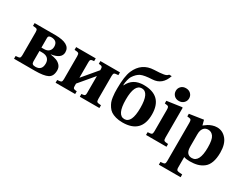

<svg xmlns="http://www.w3.org/2000/svg" viewBox="-90 -1407 2929 2285"><g transform="rotate(30 1374.0 -264.5)"><path d="M29 0V-38Q72 -40 83 -48Q94 -56 94 -87V-403Q94 -434 83 -442Q72 -450 29 -452V-490H313Q520 -490 520 -372Q520 -284 382 -264V-262Q430 -255 463 -243Q496 -231 520 -204Q544 -177 544 -137Q544 -55 490.5 -27.5Q437 0 314 0ZM245 -88Q245 -64 257 -54Q269 -44 296 -44Q385 -44 385 -139Q385 -182 359 -207Q333 -232 281 -232H245ZM245 -278H279Q326 -278 349 -302Q372 -326 372 -363Q372 -444 285 -444Q245 -444 245 -413Z M600 0V-38Q643 -40 654 -48Q665 -56 665 -87V-403Q665 -434 654 -442Q643 -450 600 -452V-490H869V-452L848 -450Q831 -448 823.5 -440.5Q816 -433 816 -410V-193L986 -395V-410Q986 -433 978.5 -440.5Q971 -448 954 -450L933 -452V-490H1202V-452Q1159 -450 1148 -442Q1137 -434 1137 -403V-87Q1137 -56 1148 -48Q1159 -40 1202 -38V0H933V-38L954 -40Q971 -42 978.5 -49.5Q986 -57 986 -80V-315L816 -113V-80Q816 -57 823.5 -49.5Q831 -42 848 -40L869 -38V0Z M1269 -306Q1269 -475 1304 -556Q1372 -713 1539 -719Q1626 -722 1668 -730Q1710 -738 1722 -759H1758Q1711 -616 1578 -610Q1470 -605 1425 -584Q1380 -563 1342 -504Q1331 -487 1321.5 -449Q1312 -411 1312 -379L1316 -377Q1374 -502 1524 -502Q1783 -502 1783 -245Q1783 12 1524 12Q1472 12 1431 0.5Q1390 -11 1364 -28.5Q1338 -46 1319 -75Q1300 -104 1290.5 -128.5Q1281 -153 1276 -189.5Q1271 -226 1270 -248.5Q1269 -271 1269 -306ZM1524 -456Q1424 -456 1424 -245Q1424 -34 1524 -34Q1624 -34 1624 -245Q1624 -456 1524 -456Z M1887 -633Q1887 -669 1912 -694.5Q1937 -720 1978 -720Q2019 -720 2044.5 -695Q2070 -670 2070 -633Q2070 -596 2044 -570.5Q2018 -545 1978 -545Q1937 -545 1912 -570.5Q1887 -596 1887 -633ZM1843 0V-38Q1886 -40 1897 -48Q1908 -56 1908 -87V-381Q1908 -410 1902.5 -420Q1897 -430 1884 -432L1849 -437V-473L2052 -502L2059 -496V-87Q2059 -56 2070 -48Q2081 -40 2124 -38V0Z M2152 192Q2195 190 2206 182Q2217 174 2217 143V-381Q2217 -410 2211.5 -420Q2206 -430 2193 -432L2158 -437V-473L2350 -502L2368 -433Q2398 -456 2418 -468.5Q2438 -481 2469 -491.5Q2500 -502 2533 -502Q2609 -502 2661.5 -439.5Q2714 -377 2714 -259Q2714 -180 2694 -125Q2674 -70 2635.5 -41Q2597 -12 2552 0Q2507 12 2447 12Q2397 12 2368 0V143Q2368 174 2381.5 182Q2395 190 2451 192V230H2152ZM2368 -152Q2368 -121 2372 -101Q2386 -34 2451 -34Q2555 -34 2555 -237Q2555 -346 2527 -385.5Q2499 -425 2455 -425Q2396 -425 2375 -365Q2368 -345 2368 -310Z"/></g></svg>

Font: Heuristica
Style: Bold
Weight: 700
Version: Version 1.0.2